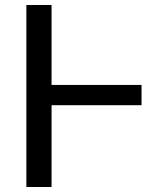

<svg xmlns="http://www.w3.org/2000/svg" viewBox="-20 -747 670 767"><path d="M545.4 -407.7V-326.7H171.9V-407.7ZM186 -727.1V0H85.4V-727.1Z"/></svg>

Font: Sahel VF Regular
Style: Regular
Weight: 400
Foundry: Saber Rastikerdar (saber.rastikerdar@gmail.com)
Version: Version 3.4.0